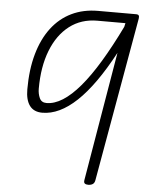

<svg xmlns="http://www.w3.org/2000/svg" viewBox="-61 -976 764 1024"><g transform="rotate(5 321.0 -464.0)"><path d="M172.5 -361.5Q127.5 -361.5 105 -391.5Q82.5 -421.5 82.5 -479Q82.5 -585 106 -668.2Q129.5 -751.5 173.8 -809.8Q218 -868 280.8 -898.2Q343.5 -928.5 422.5 -928.5H627Q636.5 -928.5 640 -923Q643.5 -917.5 641.5 -906L486.5 -28Q484 -12.5 474.2 -6.2Q464.5 0 450 0Q438 0 431.8 -5Q425.5 -10 428 -24L544.5 -714.5Q449 -536 356.5 -448.8Q264 -361.5 172.5 -361.5ZM143 -487.5Q143 -460.5 153.2 -437.8Q163.5 -415 190.5 -415Q232.5 -415 277.2 -443.2Q322 -471.5 369.2 -527.2Q416.5 -583 466.2 -665.5Q516 -748 568.5 -856L573 -876H422.5Q336.5 -876 273.8 -827.8Q211 -779.5 177 -692.2Q143 -605 143 -487.5Z"/></g></svg>

Font: Edu VIC WA NT Hand Pre
Style: Regular
Weight: 400
Designer: Tina and Corey Anderson, Eben Sorkin, Mirko Velimirovic
Foundry: Google for Education
Version: Version 1.000